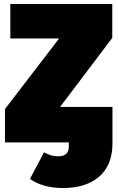

<svg xmlns="http://www.w3.org/2000/svg" viewBox="-20 -718 594 968"><path d="M283 -179 546 -527V-698H32V-524H278L5 -168V0H327V21C327 53 309 70 274 70C242 70 226 62 202 50L131 184C170 211 222 230 298 230C446 230 547 156 547 7V-179Z"/></svg>

Font: Fira Sans Ultra
Style: Regular
Weight: 950
Designer: Carrois Corporate & Edenspiekermann AG
Foundry: Carrois Corporate GbR & Edenspiekermann AG
Version: Version 4.203;PS 004.203;hotconv 1.0.88;makeotf.lib2.5.64775